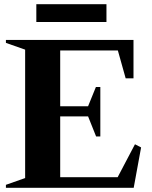

<svg xmlns="http://www.w3.org/2000/svg" viewBox="-20 -889 721 909"><path d="M8 0V-14L99 -46V-654L8 -686V-700H612V-518H575L538 -650H265V-386H397L434 -477H455V-243H435L397 -338H265V-50H537L619 -206L648 -191L613 0ZM152 -785V-869H484V-785Z"/></svg>

Font: Wittgenstein Extrabold
Style: Regular
Weight: 800
Designer: Jörg Drees
Foundry: Jörg Drees
Version: Version 1.303; ttfautohint (v1.8.4.7-5d5b)